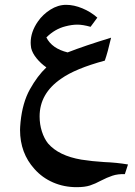

<svg xmlns="http://www.w3.org/2000/svg" viewBox="-20 -414 560 795"><path d="M414 -163Q292 -130 233 -88Q144 -27 144 68Q144 101 153.5 130.5Q163 160 179 180Q223 231 317 247Q362 254 411 257Q463 259 510 267L497 307Q468 306 445.5 313.5Q423 321 398 334Q374 347 352.5 354Q331 361 297 361Q245 361 200 341.5Q155 322 123 286Q63 220 63 124Q63 114 65 92Q73 11 104 -44.5Q135 -100 172 -135Q149 -151 131.5 -172.5Q114 -194 109 -215Q107 -229 107 -237Q107 -282 137 -325Q157 -354 188.5 -374Q220 -394 254 -394Q286 -394 321 -379.5Q356 -365 383 -341L355 -303Q323 -312 300 -312Q278 -312 251 -305Q207 -294 172 -259Q195 -213 260 -197Q332 -225 440 -258Q426 -197 414 -163Z"/></svg>

Font: Mirza SemiBold
Style: Regular
Weight: 600
Designer: Arabic design by Kourosh Beigpour, Latin design by Eduardo Tunni, engineering by Lasse Fister
Version: Version 1.0010g